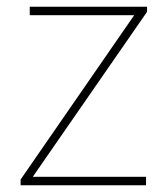

<svg xmlns="http://www.w3.org/2000/svg" viewBox="-20 -548 496 568"><path d="M412 0H41V-17L377 -503H68V-528H415V-513L77 -25H412Z"/></svg>

Font: Noto Sans Myanmar UI Thin
Style: Regular
Weight: 100
Designer: Monotype Design Team
Foundry: Monotype Imaging Inc.
Version: Version 2.103; ttfautohint (v1.8.4.7-5d5b)